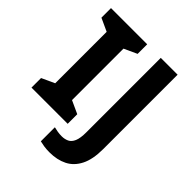

<svg xmlns="http://www.w3.org/2000/svg" viewBox="-250 -862 1219 1219"><g transform="rotate(45 360.0 -252.0)"><path d="M357 0H32V-86L119 -126V-588L32 -628V-714H357V-628L270 -588V-126L357 -86ZM403.6 210Q374.6 210 352.8 206.5Q331 203 315 199V73Q330.8 77 348.5 80Q366.3 83 386 83Q412 83 433.5 73Q455 63 467 35Q479 7 479 -45V-714H630V-46Q630 46 601.5 102.5Q573 159 522.2 184.5Q471.4 210 403.6 210Z"/></g></svg>

Font: Noto Sans Lisu
Style: Regular
Weight: 400
Designer: Monotype Design Team. David Williams.
Foundry: Monotype Imaging Inc.
Version: Version 2.102